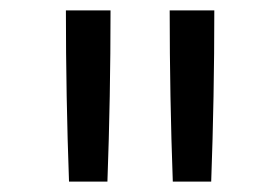

<svg xmlns="http://www.w3.org/2000/svg" viewBox="-20 -792 540 370"><path d="M187 -442H113Q110 -524 108.5 -606.5Q107 -689 107 -772H193Q193 -689 191.5 -606.5Q190 -524 187 -442ZM387 -442H313Q310 -524 308.5 -606.5Q307 -689 307 -772H393Q393 -689 391.5 -606.5Q390 -524 387 -442Z"/></svg>

Font: HulyMono
Style: Regular
Weight: 400
Monospace: yes
Designer: Belleve Invis
Foundry: Belleve Invis
Version: Version 33.2.5; ttfautohint (v1.8.4)